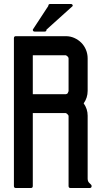

<svg xmlns="http://www.w3.org/2000/svg" viewBox="-20 -960 531 966"><path d="M60 -14Q50 -14 50 -24V-768Q50 -778 60 -778H311Q334 -778 354 -769Q374 -760 389 -745Q404 -730 412.5 -709.5Q421 -689 421 -666V-503Q421 -468 401 -440Q421 -412 421 -378V-61Q421 -46 431 -38Q441 -30 441 -24Q441 -14 431 -14H335Q325 -14 325 -24V-378Q322 -383 319 -386Q316 -389 311 -391H145V-24Q145 -14 135 -14ZM145 -486H311Q313 -486 316 -487.5Q319 -489 320 -490Q321 -493 323 -496.5Q325 -500 325 -503V-666Q325 -671 320.5 -675.5Q316 -680 311 -682H145ZM204 -801H155Q145 -801 145 -811L223 -930Q223 -940 233 -940H336Q346 -940 346 -930L214 -811Q214 -801 204 -801Z"/></svg>

Font: Kanalisirung
Style: Regular
Weight: 500
Designer: Peter Wiegel
Foundry: Peter Wiegel
Version: 1.000